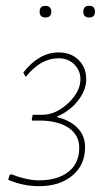

<svg xmlns="http://www.w3.org/2000/svg" viewBox="-20 -636 370 659"><path d="M116 -596Q116 -616 136 -616Q156 -616 156 -596Q156 -576 136 -576Q116 -576 116 -596ZM266 -596Q266 -616 286 -616Q306 -616 306 -596Q306 -576 286 -576Q266 -576 266 -596ZM114 3Q59 3 8 -19L13 -35L18 -38Q73 -17 114 -17Q178 -17 215 -46.5Q252 -76 252 -129Q252 -170 219.5 -194.5Q187 -219 128 -222H91L89 -224L92 -242H125Q171 -242 213.5 -281.5Q256 -321 256 -364Q256 -394 235 -415Q214 -436 181 -436Q120 -436 70 -374H67L60 -387Q114 -456 181 -456Q224 -456 250 -430Q276 -404 276 -364Q276 -327 248 -291Q220 -255 176 -236V-234Q221 -223 246.5 -196.5Q272 -170 272 -131Q272 -70 228.5 -33.5Q185 3 114 3Z"/></svg>

Font: Alegreya Sans SC Thin
Style: Italic
Weight: 100
Italic angle: -7°
Designer: Juan Pablo del Peral
Foundry: Huerta Tipografica
Version: Version 2.007